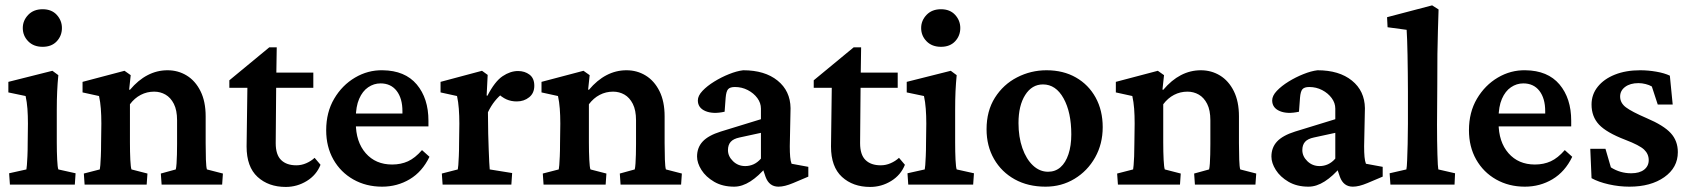

<svg xmlns="http://www.w3.org/2000/svg" viewBox="-20 -700 6408 728"><path d="M17.6 0 14.6 -43 80.1 -57.6Q81.1 -61.5 82 -74.2Q83 -86.9 84 -107.9Q85 -128.9 85 -157.2L85.9 -231.4Q85.9 -261.7 84 -287.6Q82 -313.5 77.1 -335.9L11.7 -349.6V-389.6L178.7 -431.6L201.2 -415Q198.2 -384.8 196.8 -354Q195.3 -323.2 195.3 -283.2V-160.2Q195.3 -124 196.8 -94.7Q198.2 -65.4 201.2 -57.6L266.6 -43L263.7 0ZM141.6 -522.5Q107.4 -522.5 86.9 -543.5Q66.4 -564.5 66.4 -593.8Q66.4 -622.1 86.9 -643.6Q107.4 -665 141.6 -665Q175.8 -665 195.3 -643.6Q214.8 -622.1 214.8 -593.8Q214.8 -564.5 195.3 -543.5Q175.8 -522.5 141.6 -522.5Z M300.8 0 297.9 -42 358.4 -57.6Q359.4 -61.5 360.4 -73.7Q361.3 -85.9 362.3 -106.9Q363.3 -127.9 363.3 -157.2L364.3 -231.4Q364.3 -262.7 362.3 -288.1Q360.4 -313.5 355.5 -335.9L293 -349.6V-389.6L452.1 -431.6L475.6 -415L469.7 -360.4L472.7 -359.4Q503.9 -396.5 539.6 -415Q575.2 -433.6 615.2 -433.6Q655.3 -433.6 688 -413.6Q720.7 -393.6 740.2 -354.5Q759.8 -315.4 759.8 -258.8V-157.2Q759.8 -124 760.7 -95.2Q761.7 -66.4 764.6 -57.6L825.2 -42L822.3 0H592.8L589.8 -42L646.5 -57.6Q648.4 -65.4 649.4 -80.1Q650.4 -94.7 650.9 -114.3Q651.4 -133.8 651.4 -154.3V-244.1Q651.4 -282.2 639.2 -306.2Q627 -330.1 607.4 -341.3Q587.9 -352.5 564.5 -352.5Q537.1 -352.5 513.7 -340.3Q490.2 -328.1 472.7 -304.7V-160.2Q472.7 -123 474.1 -94.2Q475.6 -65.4 478.5 -57.6L539.1 -42L536.1 0Z M1195.3 -75.2Q1179.7 -36.1 1143.1 -13.7Q1106.4 8.8 1063.5 8.8Q998 8.8 956.5 -29.3Q915 -67.4 915 -144.5L918 -367.2H849.6V-395.5L1001 -520.5H1029.3L1027.3 -391.6L1025.4 -157.2Q1025.4 -113.3 1045.9 -93.3Q1066.4 -73.2 1103.5 -73.2Q1123 -73.2 1141.1 -81.1Q1159.2 -88.9 1172.9 -101.6ZM976.6 -367.2V-424.8H1168V-367.2Z M1428.7 7.8Q1368.2 7.8 1319.8 -19.5Q1271.5 -46.9 1244.1 -95.2Q1216.8 -143.6 1216.8 -206.1Q1216.8 -274.4 1247.1 -325.7Q1277.3 -377 1326.2 -405.8Q1375 -434.6 1430.7 -433.6Q1515.6 -432.6 1560.1 -379.9Q1604.5 -327.1 1604.5 -242.2V-220.7H1315.4V-269.5H1519.5L1505.9 -249V-278.3Q1505.9 -327.1 1483.9 -355.5Q1461.9 -383.8 1422.9 -383.8Q1397.5 -383.8 1376 -369.1Q1354.5 -354.5 1341.8 -325.2Q1329.1 -295.9 1329.1 -252V-234.4Q1329.1 -162.1 1366.7 -119.1Q1404.3 -76.2 1466.8 -76.2Q1500 -76.2 1526.9 -88.4Q1553.7 -100.6 1580.1 -130.9L1608.4 -105.5Q1581.1 -48.8 1533.7 -20.5Q1486.3 7.8 1428.7 7.8Z M1658.2 0 1655.3 -42 1715.8 -57.6Q1716.8 -61.5 1717.8 -74.2Q1718.8 -86.9 1719.7 -107.9Q1720.7 -128.9 1720.7 -157.2L1721.7 -231.4Q1721.7 -261.7 1719.7 -287.6Q1717.8 -313.5 1712.9 -335.9L1650.4 -349.6V-389.6L1807.6 -431.6L1829.1 -416L1825.2 -337.9L1828.1 -336.9Q1856.4 -391.6 1885.7 -411.1Q1915 -430.7 1944.3 -430.7Q1969.7 -430.7 1987.8 -417Q2005.9 -403.3 2005.9 -375Q2005.9 -346.7 1986.3 -331.1Q1966.8 -315.4 1939.5 -315.4Q1918 -315.4 1900.4 -323.2Q1882.8 -331.1 1863.3 -349.6L1886.7 -346.7Q1871.1 -335 1856.4 -316.9Q1841.8 -298.8 1830.1 -274.4L1831.1 -193.4Q1832 -161.1 1833 -133.3Q1834 -105.5 1835 -85.4Q1835.9 -65.4 1836.9 -57.6L1921.9 -43.9L1918.9 0Z M2041 0 2038.1 -42 2098.6 -57.6Q2099.6 -61.5 2100.6 -73.7Q2101.6 -85.9 2102.5 -106.9Q2103.5 -127.9 2103.5 -157.2L2104.5 -231.4Q2104.5 -262.7 2102.5 -288.1Q2100.6 -313.5 2095.7 -335.9L2033.2 -349.6V-389.6L2192.4 -431.6L2215.8 -415L2210 -360.4L2212.9 -359.4Q2244.1 -396.5 2279.8 -415Q2315.4 -433.6 2355.5 -433.6Q2395.5 -433.6 2428.2 -413.6Q2460.9 -393.6 2480.5 -354.5Q2500 -315.4 2500 -258.8V-157.2Q2500 -124 2501 -95.2Q2502 -66.4 2504.9 -57.6L2565.4 -42L2562.5 0H2333L2330.1 -42L2386.7 -57.6Q2388.7 -65.4 2389.6 -80.1Q2390.6 -94.7 2391.1 -114.3Q2391.6 -133.8 2391.6 -154.3V-244.1Q2391.6 -282.2 2379.4 -306.2Q2367.2 -330.1 2347.7 -341.3Q2328.1 -352.5 2304.7 -352.5Q2277.3 -352.5 2253.9 -340.3Q2230.5 -328.1 2212.9 -304.7V-160.2Q2212.9 -123 2214.4 -94.2Q2215.8 -65.4 2218.8 -57.6L2279.3 -42L2276.4 0Z M2763.7 7.8Q2719.7 7.8 2688 -10.7Q2656.2 -29.3 2639.6 -55.7Q2623 -82 2623 -106.4Q2623 -140.6 2644.5 -163.6Q2666 -186.5 2712.9 -201.2L2865.2 -248V-288.1Q2865.2 -309.6 2851.6 -328.1Q2837.9 -346.7 2815.4 -358.4Q2793 -370.1 2766.6 -370.1Q2748 -370.1 2740.7 -361.8Q2733.4 -353.5 2731.4 -329.1L2727.5 -276.4Q2683.6 -266.6 2654.8 -278.8Q2626 -291 2626 -319.3Q2626 -336.9 2643.6 -355.5Q2661.1 -374 2688 -390.6Q2714.8 -407.2 2744.1 -418.9Q2773.4 -430.7 2797.9 -433.6Q2879.9 -433.6 2928.2 -394.5Q2976.6 -355.5 2977.5 -290L2974.6 -145.5Q2974.6 -121.1 2976.1 -105Q2977.5 -88.9 2981.4 -79.1L3044.9 -67.4V-30.3L2987.3 -5.9Q2970.7 1 2957 4.4Q2943.4 7.8 2931.6 7.8Q2896.5 7.8 2882.8 -29.3L2868.2 -72.3L2886.7 -68.4Q2856.4 -32.2 2825.2 -12.2Q2793.9 7.8 2763.7 7.8ZM2805.7 -70.3Q2822.3 -70.3 2837.4 -77.1Q2852.5 -84 2865.2 -98.6V-196.3L2784.2 -178.7Q2760.7 -173.8 2750.5 -162.1Q2740.2 -150.4 2740.2 -130.9Q2740.2 -107.4 2759.3 -88.9Q2778.3 -70.3 2805.7 -70.3Z M3411.1 -75.2Q3395.5 -36.1 3358.9 -13.7Q3322.3 8.8 3279.3 8.8Q3213.9 8.8 3172.4 -29.3Q3130.9 -67.4 3130.9 -144.5L3133.8 -367.2H3065.4V-395.5L3216.8 -520.5H3245.1L3243.2 -391.6L3241.2 -157.2Q3241.2 -113.3 3261.7 -93.3Q3282.2 -73.2 3319.3 -73.2Q3338.9 -73.2 3356.9 -81.1Q3375 -88.9 3388.7 -101.6ZM3192.4 -367.2V-424.8H3383.8V-367.2Z M3423.8 0 3420.9 -43 3486.3 -57.6Q3487.3 -61.5 3488.3 -74.2Q3489.3 -86.9 3490.2 -107.9Q3491.2 -128.9 3491.2 -157.2L3492.2 -231.4Q3492.2 -261.7 3490.2 -287.6Q3488.3 -313.5 3483.4 -335.9L3418 -349.6V-389.6L3585 -431.6L3607.4 -415Q3604.5 -384.8 3603 -354Q3601.6 -323.2 3601.6 -283.2V-160.2Q3601.6 -124 3603 -94.7Q3604.5 -65.4 3607.4 -57.6L3672.9 -43L3669.9 0ZM3547.9 -522.5Q3513.7 -522.5 3493.2 -543.5Q3472.7 -564.5 3472.7 -593.8Q3472.7 -622.1 3493.2 -643.6Q3513.7 -665 3547.9 -665Q3582 -665 3601.6 -643.6Q3621.1 -622.1 3621.1 -593.8Q3621.1 -564.5 3601.6 -543.5Q3582 -522.5 3547.9 -522.5Z M3944.3 7.8Q3877.9 7.8 3827.6 -20Q3777.3 -47.9 3749 -97.2Q3720.7 -146.5 3720.7 -210Q3720.7 -279.3 3752.4 -329.6Q3784.2 -379.9 3836.4 -406.7Q3888.7 -433.6 3948.2 -433.6Q4011.7 -433.6 4059.6 -406.2Q4107.4 -378.9 4134.3 -330.1Q4161.1 -281.2 4161.1 -217.8Q4161.1 -154.3 4132.3 -103Q4103.5 -51.8 4054.2 -22Q4004.9 7.8 3944.3 7.8ZM3954.1 -48.8Q3981.4 -48.8 4001 -65.9Q4020.5 -83 4031.2 -115.2Q4042 -147.5 4042 -190.4Q4042 -274.4 4012.7 -327.1Q3983.4 -379.9 3934.6 -379.9Q3892.6 -379.9 3867.2 -339.8Q3841.8 -299.8 3841.8 -233.4Q3841.8 -180.7 3856.4 -138.7Q3871.1 -96.7 3896.5 -72.8Q3921.9 -48.8 3954.1 -48.8Z M4218.8 0 4215.8 -42 4276.4 -57.6Q4277.3 -61.5 4278.3 -73.7Q4279.3 -85.9 4280.3 -106.9Q4281.2 -127.9 4281.2 -157.2L4282.2 -231.4Q4282.2 -262.7 4280.3 -288.1Q4278.3 -313.5 4273.4 -335.9L4210.9 -349.6V-389.6L4370.1 -431.6L4393.6 -415L4387.7 -360.4L4390.6 -359.4Q4421.9 -396.5 4457.5 -415Q4493.2 -433.6 4533.2 -433.6Q4573.2 -433.6 4606 -413.6Q4638.7 -393.6 4658.2 -354.5Q4677.7 -315.4 4677.7 -258.8V-157.2Q4677.7 -124 4678.7 -95.2Q4679.7 -66.4 4682.6 -57.6L4743.2 -42L4740.2 0H4510.7L4507.8 -42L4564.5 -57.6Q4566.4 -65.4 4567.4 -80.1Q4568.4 -94.7 4568.8 -114.3Q4569.3 -133.8 4569.3 -154.3V-244.1Q4569.3 -282.2 4557.1 -306.2Q4544.9 -330.1 4525.4 -341.3Q4505.9 -352.5 4482.4 -352.5Q4455.1 -352.5 4431.6 -340.3Q4408.2 -328.1 4390.6 -304.7V-160.2Q4390.6 -123 4392.1 -94.2Q4393.6 -65.4 4396.5 -57.6L4457 -42L4454.1 0Z M4941.4 7.8Q4897.5 7.8 4865.7 -10.7Q4834 -29.3 4817.4 -55.7Q4800.8 -82 4800.8 -106.4Q4800.8 -140.6 4822.3 -163.6Q4843.8 -186.5 4890.6 -201.2L5043 -248V-288.1Q5043 -309.6 5029.3 -328.1Q5015.6 -346.7 4993.2 -358.4Q4970.7 -370.1 4944.3 -370.1Q4925.8 -370.1 4918.5 -361.8Q4911.1 -353.5 4909.2 -329.1L4905.3 -276.4Q4861.3 -266.6 4832.5 -278.8Q4803.7 -291 4803.7 -319.3Q4803.7 -336.9 4821.3 -355.5Q4838.9 -374 4865.7 -390.6Q4892.6 -407.2 4921.9 -418.9Q4951.2 -430.7 4975.6 -433.6Q5057.6 -433.6 5106 -394.5Q5154.3 -355.5 5155.3 -290L5152.3 -145.5Q5152.3 -121.1 5153.8 -105Q5155.3 -88.9 5159.2 -79.1L5222.7 -67.4V-30.3L5165 -5.9Q5148.4 1 5134.8 4.4Q5121.1 7.8 5109.4 7.8Q5074.2 7.8 5060.5 -29.3L5045.9 -72.3L5064.5 -68.4Q5034.2 -32.2 5002.9 -12.2Q4971.7 7.8 4941.4 7.8ZM4983.4 -70.3Q5000 -70.3 5015.1 -77.1Q5030.3 -84 5043 -98.6V-196.3L4961.9 -178.7Q4938.5 -173.8 4928.2 -162.1Q4918 -150.4 4918 -130.9Q4918 -107.4 4937 -88.9Q4956.1 -70.3 4983.4 -70.3Z M5252 0 5249 -43 5312.5 -57.6Q5314.5 -66.4 5315.4 -91.8Q5316.4 -117.2 5317.4 -153.8Q5318.4 -190.4 5318.4 -230.5V-353.5Q5318.4 -387.7 5317.9 -423.3Q5317.4 -459 5316.9 -491.2Q5316.4 -523.4 5315.4 -548.3Q5314.5 -573.2 5313.5 -586.9L5241.2 -596.7L5239.3 -634.8L5410.2 -679.7L5434.6 -664.1Q5433.6 -623 5432.1 -583.5Q5430.7 -543.9 5430.2 -495.1Q5429.7 -446.3 5429.7 -376L5428.7 -227.5Q5428.7 -163.1 5430.2 -114.7Q5431.6 -66.4 5433.6 -57.6L5497.1 -43L5495.1 0Z M5761.7 7.8Q5701.2 7.8 5652.8 -19.5Q5604.5 -46.9 5577.1 -95.2Q5549.8 -143.6 5549.8 -206.1Q5549.8 -274.4 5580.1 -325.7Q5610.4 -377 5659.2 -405.8Q5708 -434.6 5763.7 -433.6Q5848.6 -432.6 5893.1 -379.9Q5937.5 -327.1 5937.5 -242.2V-220.7H5648.4V-269.5H5852.5L5838.9 -249V-278.3Q5838.9 -327.1 5816.9 -355.5Q5794.9 -383.8 5755.9 -383.8Q5730.5 -383.8 5709 -369.1Q5687.5 -354.5 5674.8 -325.2Q5662.1 -295.9 5662.1 -252V-234.4Q5662.1 -162.1 5699.7 -119.1Q5737.3 -76.2 5799.8 -76.2Q5833 -76.2 5859.9 -88.4Q5886.7 -100.6 5913.1 -130.9L5941.4 -105.5Q5914.1 -48.8 5866.7 -20.5Q5819.3 7.8 5761.7 7.8Z M6158.2 7.8Q6119.1 7.8 6080.1 -1Q6041 -9.8 6014.6 -24.4L6009.8 -135.7H6067.4L6087.9 -65.4Q6123 -43 6165 -43Q6196.3 -43 6213.9 -56.6Q6231.4 -70.3 6231.4 -92.8Q6231.4 -116.2 6213.9 -132.8Q6196.3 -149.4 6142.6 -169.9Q6071.3 -197.3 6043 -227.5Q6014.6 -257.8 6014.6 -303.7Q6014.6 -341.8 6038.1 -371.1Q6061.5 -400.4 6103 -417Q6144.5 -433.6 6199.2 -433.6Q6229.5 -433.6 6260.3 -428.2Q6291 -422.9 6311.5 -413.1L6322.3 -303.7H6265.6L6243.2 -372.1Q6233.4 -377.9 6219.7 -381.3Q6206.1 -384.8 6192.4 -384.8Q6161.1 -384.8 6142.1 -370.6Q6123 -356.4 6123 -334Q6123 -309.6 6145 -293Q6167 -276.4 6223.6 -252Q6288.1 -224.6 6314.9 -195.3Q6341.8 -166 6341.8 -123Q6341.8 -64.5 6290.5 -28.3Q6239.3 7.8 6158.2 7.8Z"/></svg>

Font: Crimson Pro SemiBold
Style: Regular
Weight: 600
Designer: Jacques Le Bailly
Foundry: Baron von Fonthausen
Version: Version 1.003